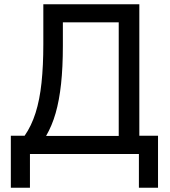

<svg xmlns="http://www.w3.org/2000/svg" viewBox="-20 -725 800 904"><path d="M31 159V-86H96Q128 -132 147.5 -193.5Q167 -255 175.5 -335.5Q184 -416 184 -517V-705H636V-86H724V159H634V0H121V159ZM197 -85H539V-620H276V-510Q276 -408 267.5 -330Q259 -252 242 -192.5Q225 -133 197 -85Z"/></svg>

Font: Nunito Sans 7pt SemiCondensed Medium
Style: Regular
Weight: 500
Width: 4
Designer: Vernon Adams
Foundry: Vernon Adams
Version: Version 3.101;gftools[0.9.27]